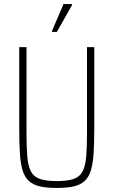

<svg xmlns="http://www.w3.org/2000/svg" viewBox="-20 -921 561 949"><path d="M261 8Q210 8 176 0Q142 -8 121.5 -27.5Q101 -47 91 -81.5Q81 -116 78 -168Q75 -220 75 -294V-688H111V-264Q111 -192 115 -146Q119 -100 133 -73.5Q147 -47 177.5 -36.5Q208 -26 261 -26Q314 -26 344 -36.5Q374 -47 388 -73.5Q402 -100 406 -146Q410 -192 410 -264V-688H446V-294Q446 -220 443 -168Q440 -116 430 -81.5Q420 -47 399.5 -27.5Q379 -8 345.5 0Q312 8 261 8ZM237 -763V-768L294 -901H336V-896L261 -763Z"/></svg>

Font: Saira Thin Condensed
Style: Regular
Weight: 100
Width: 3
Version: Version 1.101